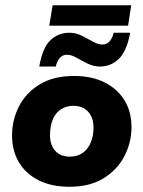

<svg xmlns="http://www.w3.org/2000/svg" viewBox="-20 -702 547 733"><path d="M245 11Q177 11 128 -13.5Q79 -38 52.5 -82Q26 -126 26 -185Q26 -243 52 -295Q78 -347 131 -379.5Q184 -412 263 -412Q330 -412 379 -387.5Q428 -363 455 -319.5Q482 -276 482 -216Q482 -159 455.5 -107Q429 -55 376.5 -22Q324 11 245 11ZM247 -104Q276 -104 296 -118.5Q316 -133 326.5 -158Q337 -183 337 -215Q337 -253 316.5 -275.5Q296 -298 260 -298Q232 -298 211.5 -284Q191 -270 181 -244.5Q171 -219 171 -186Q171 -148 191 -126Q211 -104 247 -104ZM361 -448Q337 -448 314 -459.5Q291 -471 271.5 -482Q252 -493 236 -493Q218 -493 207.5 -480Q197 -467 193 -448H130Q142 -519 172 -548Q202 -577 245 -577Q270 -577 292.5 -565.5Q315 -554 335 -543Q355 -532 371 -532Q388 -532 399 -545Q410 -558 414 -577H477Q464 -507 434 -477.5Q404 -448 361 -448ZM168 -604 181 -682H481L469 -604Z"/></svg>

Font: Rokkitt SemiBold ExtraBold
Style: Italic
Weight: 800
Italic angle: -9°
Version: Version 3.103